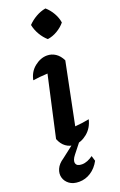

<svg xmlns="http://www.w3.org/2000/svg" viewBox="-180 -780 643 1030"><g transform="rotate(-20 141.5 -265.0)"><path d="M244 -95Q233 -48 198.5 -20Q164 8 126 8Q99 8 77 -8Q55 -24 43 -55L120 -401Q76 -399 36 -393Q45 -439 79 -466Q113 -493 150 -493Q176 -493 198 -478.5Q220 -464 234 -435L163 -84Q205 -87 244 -95ZM229 -733Q251 -714 266.5 -687Q282 -660 286 -632Q268 -610 241 -594Q214 -578 185 -574Q164 -592 148 -619Q132 -646 126 -676Q146 -697 173 -712.5Q200 -728 229 -733ZM82 203Q48 203 27 187.5Q6 172 -0.5 148.5Q-7 125 4 100Q15 75 44 56L146 -23H174L110 58Q89 84 94 102Q99 120 128 120Q144 120 160 113.5Q176 107 191 96L200 126Q180 163 149 183Q118 203 82 203Z"/></g></svg>

Font: Piazzolla SemiBold
Style: Italic
Weight: 600
Italic angle: -11.3°
Designer: Juan Pablo del Peral
Foundry: Huerta Tipografica
Version: Version 1.330